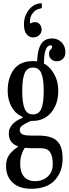

<svg xmlns="http://www.w3.org/2000/svg" viewBox="-20 -908 424 1188"><path d="M27.5 -345Q27.5 -427.5 66 -478.8Q104.5 -530 184 -530Q191 -530 193.8 -529.8Q196.5 -529.5 199 -529Q205 -528.5 207.2 -528.2Q209.5 -528 210 -534Q213 -604 235.2 -637Q257.5 -670 302.5 -670Q337 -670 360.8 -646.5Q384.5 -623 384.5 -584Q384.5 -558.5 369.2 -543.8Q354 -529 331.5 -529Q310.5 -529 297 -541.8Q283.5 -554.5 283.5 -573Q283.5 -589 288.2 -595.5Q293 -602 297.8 -606Q302.5 -610 302.5 -618Q302.5 -628 292 -628Q285.5 -628 276.2 -621Q267 -614 260 -592Q253 -570 252.5 -525.5Q252.5 -520.5 251.8 -517.8Q251 -515 255.5 -512.5Q273 -504 292.8 -481.8Q312.5 -459.5 326.5 -425Q340.5 -390.5 340.5 -345Q340.5 -290 320.2 -248.2Q300 -206.5 264.8 -183.2Q229.5 -160 184 -160H175.5Q172.5 -160 170 -159.2Q167.5 -158.5 160 -155Q137 -144.5 119.8 -132.5Q102.5 -120.5 102.5 -106Q102.5 -87.5 114.2 -79.8Q126 -72 142.8 -70.5Q159.5 -69 174.5 -69H220.5Q265.5 -69 298.5 -57Q331.5 -45 349.5 -14.2Q367.5 16.5 367.5 72Q367.5 155 318.8 207.5Q270 260 172.5 260Q99 260 58.2 221.8Q17.5 183.5 17.5 120Q17.5 77.5 35.8 51.8Q54 26 84.5 5Q94 -2 92.8 -2Q91.5 -2 81.5 -6.5Q60 -16 47.2 -34.2Q34.5 -52.5 34.5 -84Q34.5 -112.5 54.8 -136Q75 -159.5 110 -175Q123.5 -180.5 122 -182.5Q120.5 -184.5 109 -190Q70 -210 48.8 -252Q27.5 -294 27.5 -345ZM117.5 -345Q117.5 -271 132.5 -235.5Q147.5 -200 184 -200Q221 -200 235.8 -235.5Q250.5 -271 250.5 -345Q250.5 -419.5 235.8 -454.8Q221 -490 184 -490Q147.5 -490 132.5 -454.8Q117.5 -419.5 117.5 -345ZM306.5 107Q306.5 59 290.2 34Q274 9 232.5 9H178.5Q171 9 166 8.8Q161 8.5 143.5 7Q133.5 5.5 130 11.5Q119 30.5 112 53Q105 75.5 105 107Q105 158 129 185.5Q153 213 198.5 213Q225.5 213 250.2 201.5Q275 190 290.8 166.5Q306.5 143 306.5 107ZM237.5 -724Q237.5 -704 222.2 -690.2Q207 -676.5 184 -676.5Q161 -676.5 144.5 -696.2Q128 -716 128 -760Q128 -787 139.8 -815.2Q151.5 -843.5 174.2 -864Q197 -884.5 230 -887.5Q234.5 -888 236.8 -887.5Q239 -887 239 -881.5V-864Q239 -856.5 229 -855Q201.5 -851 182 -826Q162.5 -801 166 -766.5Q167 -761.5 169 -762.8Q171 -764 174.5 -766Q181.5 -771 195 -771Q215 -771 226.2 -757.5Q237.5 -744 237.5 -724Z"/></svg>

Font: Besley* Condensed
Style: Regular
Weight: 400
Width: 3
Designer: Owen Earl
Foundry: indestructible type*
Version: Version 3.000; ttfautohint (v1.8.3)